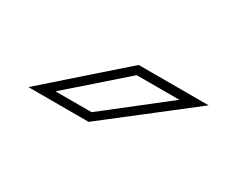

<svg xmlns="http://www.w3.org/2000/svg" viewBox="-37 -792 419 341"><g transform="rotate(30 172.0 -622.0)"><path d="M27 -556 177 -688H320.5L150.5 -556ZM72.5 -573.5H146.5L270.5 -670.5H183Z"/></g></svg>

Font: Tourney Condensed ExtraLight
Style: Italic
Weight: 200
Width: 3
Italic angle: -12°
Designer: Tyler Finck
Foundry: Etcetera Type Co
Version: Version 1.010; ttfautohint (v1.8.3)